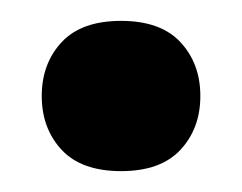

<svg xmlns="http://www.w3.org/2000/svg" viewBox="-20 -154 232 184"><path d="M39 -113.5Q58 -134 96 -134Q134 -134 153 -113.5Q172 -93 172 -62Q172 -31 153 -10.5Q134 10 96 10Q58 10 39 -10.5Q20 -31 20 -62Q20 -93 39 -113.5Z"/></svg>

Font: Wendy One
Style: Regular
Weight: 400
Designer: Alejandro Inler
Foundry: Alejandro Inler
Version: 1.001